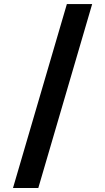

<svg xmlns="http://www.w3.org/2000/svg" viewBox="-20 -816 518 945"><path d="M309.1 -795.9 43.9 109.4H168.5L433.6 -795.9Z"/></svg>

Font: Wand UI Pro Bold
Style: Regular
Weight: 700
Designer: Andreas Faust
Version: Version 1.003;FEAKit 1.0